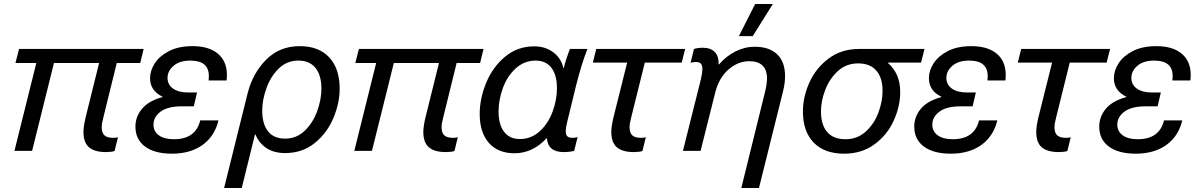

<svg xmlns="http://www.w3.org/2000/svg" viewBox="-20 -752 5976 957"><path d="M562 -438 495 -166Q487 -136 487 -118Q487 -89 501 -77Q515 -65 544 -65Q559 -65 568 -68L551 1Q533 6 508 6Q452 6 424 -17.5Q396 -41 396 -96Q396 -121 407 -168L474 -438H249L140 0H52L161 -438H57L75 -508H696L679 -438Z M1111 -378Q1111 -360 1109 -351H1020Q1021 -359 1021 -373Q1021 -450 929 -450Q875 -450 845 -424Q815 -398 815 -364Q815 -330 842.5 -310.5Q870 -291 918 -291H962L946 -222H886Q816 -222 780.5 -195.5Q745 -169 745 -131Q745 -97 772 -77.5Q799 -58 847 -58Q955 -58 978 -152H1069Q1050 -73 989.5 -29.5Q929 14 837 14Q751 14 703 -21.5Q655 -57 655 -121Q655 -171 688.5 -210.5Q722 -250 790 -268V-270Q728 -300 728 -362Q728 -400 751.5 -436.5Q775 -473 822.5 -497.5Q870 -522 940 -522Q1021 -522 1066 -484.5Q1111 -447 1111 -378Z M1673 -310Q1673 -237 1641 -162Q1609 -87 1547.5 -38Q1486 11 1401 11Q1347 11 1309.5 -13Q1272 -37 1253 -82H1251L1185 185H1097L1214 -286Q1239 -386 1306 -454Q1373 -522 1474 -522Q1569 -522 1621 -466Q1673 -410 1673 -310ZM1287 -200Q1287 -134 1316 -97.5Q1345 -61 1401 -61Q1458 -61 1499 -100.5Q1540 -140 1561 -198Q1582 -256 1582 -310Q1582 -377 1552.5 -413.5Q1523 -450 1467 -450Q1410 -450 1369.5 -410.5Q1329 -371 1308 -312.5Q1287 -254 1287 -200Z M2256 -438 2189 -166Q2181 -136 2181 -118Q2181 -89 2195 -77Q2209 -65 2238 -65Q2253 -65 2262 -68L2245 1Q2227 6 2202 6Q2146 6 2118 -17.5Q2090 -41 2090 -96Q2090 -121 2101 -168L2168 -438H1943L1834 0H1746L1855 -438H1751L1769 -508H2390L2373 -438Z M2788 -413H2790Q2802 -461 2821 -508H2908Q2878 -432 2852 -328L2807 -144Q2800 -116 2800 -98Q2800 -80 2808 -72.5Q2816 -65 2834 -65Q2847 -65 2859 -69L2842 0Q2818 6 2790 6Q2711 6 2706 -63H2704Q2672 -27 2631 -7.5Q2590 12 2545 12Q2462 12 2416.5 -40Q2371 -92 2371 -184Q2371 -260 2403 -338.5Q2435 -417 2497 -469Q2559 -521 2643 -521Q2698 -521 2737.5 -491.5Q2777 -462 2788 -413ZM2465 -197Q2465 -131 2492.5 -95Q2520 -59 2571 -59Q2628 -59 2670.5 -98Q2713 -137 2734.5 -196Q2756 -255 2756 -312Q2756 -378 2728.5 -414Q2701 -450 2650 -450Q2593 -450 2550.5 -411Q2508 -372 2486.5 -313Q2465 -254 2465 -197Z M3194 -440 3126 -166Q3118 -136 3118 -118Q3118 -89 3132 -77Q3146 -65 3175 -65Q3190 -65 3199 -68L3182 1Q3164 6 3139 6Q3083 6 3055 -17.5Q3027 -41 3027 -96Q3027 -121 3038 -168L3106 -440H2935L2952 -508H3395L3378 -440Z M3893 -372Q3893 -337 3883 -297L3763 185H3675L3794 -297Q3803 -335 3803 -361Q3803 -404 3780.5 -425.5Q3758 -447 3715 -447Q3659 -447 3611.5 -406Q3564 -365 3545 -291L3472 0H3384L3474 -359Q3481 -392 3481 -407Q3481 -427 3473 -435Q3465 -443 3448 -443Q3434 -443 3422 -439L3439 -508Q3458 -514 3482 -514Q3522 -514 3542.5 -493Q3563 -472 3562 -431H3564Q3599 -472 3645.5 -495.5Q3692 -519 3742 -519Q3814 -519 3853.5 -481.5Q3893 -444 3893 -372ZM3663 -572 3744 -732H3832L3732 -572Z M4406 -440V-438Q4467 -385 4467 -293Q4467 -222 4434.5 -150.5Q4402 -79 4338.5 -32.5Q4275 14 4188 14Q4089 14 4035.5 -41.5Q3982 -97 3982 -197Q3982 -269 4014.5 -341Q4047 -413 4110.5 -460.5Q4174 -508 4262 -508H4588L4571 -440ZM4072 -196Q4072 -130 4103 -94Q4134 -58 4194 -58Q4253 -58 4295 -96Q4337 -134 4358 -190Q4379 -246 4379 -299Q4379 -364 4348 -400Q4317 -436 4257 -436Q4198 -436 4156.5 -398Q4115 -360 4093.5 -304.5Q4072 -249 4072 -196Z M4993 -378Q4993 -360 4991 -351H4902Q4903 -359 4903 -373Q4903 -450 4811 -450Q4757 -450 4727 -424Q4697 -398 4697 -364Q4697 -330 4724.5 -310.5Q4752 -291 4800 -291H4844L4828 -222H4768Q4698 -222 4662.5 -195.5Q4627 -169 4627 -131Q4627 -97 4654 -77.5Q4681 -58 4729 -58Q4837 -58 4860 -152H4951Q4932 -73 4871.5 -29.5Q4811 14 4719 14Q4633 14 4585 -21.5Q4537 -57 4537 -121Q4537 -171 4570.5 -210.5Q4604 -250 4672 -268V-270Q4610 -300 4610 -362Q4610 -400 4633.5 -436.5Q4657 -473 4704.5 -497.5Q4752 -522 4822 -522Q4903 -522 4948 -484.5Q4993 -447 4993 -378Z M5312 -440 5244 -166Q5236 -136 5236 -118Q5236 -89 5250 -77Q5264 -65 5293 -65Q5308 -65 5317 -68L5300 1Q5282 6 5257 6Q5201 6 5173 -17.5Q5145 -41 5145 -96Q5145 -121 5156 -168L5224 -440H5053L5070 -508H5513L5496 -440Z M5915 -378Q5915 -360 5913 -351H5824Q5825 -359 5825 -373Q5825 -450 5733 -450Q5679 -450 5649 -424Q5619 -398 5619 -364Q5619 -330 5646.5 -310.5Q5674 -291 5722 -291H5766L5750 -222H5690Q5620 -222 5584.5 -195.5Q5549 -169 5549 -131Q5549 -97 5576 -77.5Q5603 -58 5651 -58Q5759 -58 5782 -152H5873Q5854 -73 5793.5 -29.5Q5733 14 5641 14Q5555 14 5507 -21.5Q5459 -57 5459 -121Q5459 -171 5492.5 -210.5Q5526 -250 5594 -268V-270Q5532 -300 5532 -362Q5532 -400 5555.5 -436.5Q5579 -473 5626.5 -497.5Q5674 -522 5744 -522Q5825 -522 5870 -484.5Q5915 -447 5915 -378Z"/></svg>

Font: CST
Style: Italic
Weight: 400
Italic angle: -14°
Version: Version 1.00